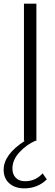

<svg xmlns="http://www.w3.org/2000/svg" viewBox="-51 -770 299 1050"><path d="M182 178 205 211Q153 262 76 260Q27 258 -2 231Q-31 204 -31 158Q-31 75 85 0H80V-750H148V0H142Q94 21 55.5 62.5Q17 104 17 152Q17 183 35 202Q53 221 86 221Q144 221 182 178Z"/></svg>

Font: Orkney Light
Style: Regular
Weight: 300
Designer: Samuel Oakes and Alfredo Marco Pradil
Foundry: Alfredo Marco Pradil
Version: 1.0; ttfautohint (v1.5)